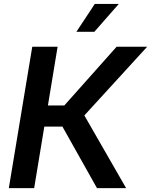

<svg xmlns="http://www.w3.org/2000/svg" viewBox="-20 -968 777 988"><path d="M25.4 0 146 -727.5H276.4L226.6 -425.3H311L580.1 -727.5H737.3L414.1 -374L628.9 0H479L301.3 -316.4H208L155.8 0ZM373 -804.2 467.8 -947.8H591.3L465.3 -804.2Z"/></svg>

Font: Inter 18pt SemiBold
Style: Italic
Weight: 600
Italic angle: -9.3988°
Designer: Rasmus Andersson
Foundry: rsms
Version: Version 4.001;git-66647c0bb